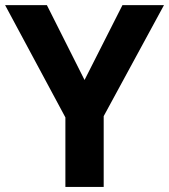

<svg xmlns="http://www.w3.org/2000/svg" viewBox="-20 -734 664 754"><path d="M387.2 0H236.8V-272.9L0 -713.9H164.1L312 -419.9L460.9 -713.9H624L387.2 -277.8Z"/></svg>

Font: OpenSans-Bold
Style: Bold
Weight: 700
Foundry: Ascender Corporation
Version: Version 1.10